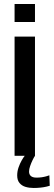

<svg xmlns="http://www.w3.org/2000/svg" viewBox="-20 -775 268 955"><path d="M52.5 -755V-665.5H154V-755ZM52.5 0H154V-593H52.5ZM147.5 160Q165 160 181.5 158.2Q198 156.5 210.5 153.5Q223 150.5 227.5 149L225.5 97Q220.5 99 210 102Q199.5 105 186.8 106.8Q174 108.5 162 108.5Q142.5 108.5 133.5 100.5Q124.5 92.5 124.5 78.5Q124.5 66.5 129.8 51.2Q135 36 142 21.5Q149 7 154 0H103Q96.5 7.5 87.8 23Q79 38.5 72.2 58Q65.5 77.5 65.5 97.5Q65.5 121.5 77 135.2Q88.5 149 107 154.5Q125.5 160 147.5 160Z"/></svg>

Font: Anybody Thin
Style: Regular
Weight: 400
Version: Version 1.113;gftools[0.9.25]